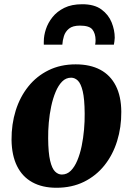

<svg xmlns="http://www.w3.org/2000/svg" viewBox="-20 -873 627 907"><path d="M337.5 -569Q406 -569 453.8 -543.5Q501.5 -518 527 -468Q552.5 -418 553 -345Q553.5 -271.5 533.2 -206.5Q513 -141.5 473.5 -92Q434 -42.5 376.8 -14.2Q319.5 14 246.5 14Q180 14 132.8 -12Q85.5 -38 60.5 -88.5Q35.5 -139 34.5 -212Q34 -286 54.2 -350.8Q74.5 -415.5 113.8 -464.5Q153 -513.5 209.5 -541.2Q266 -569 337.5 -569ZM316 -506Q291.5 -506 273.5 -487.8Q255.5 -469.5 242.8 -439Q230 -408.5 222 -371Q214 -333.5 210.5 -294Q207 -254.5 207.5 -219Q208 -151 216.8 -114Q225.5 -77 240 -62.8Q254.5 -48.5 272 -48.5Q296.5 -48.5 314.5 -66.5Q332.5 -84.5 345.2 -115Q358 -145.5 365.8 -183.2Q373.5 -221 377 -260.8Q380.5 -300.5 380 -337Q379.5 -405.5 370.8 -442Q362 -478.5 347.8 -492.2Q333.5 -506 316 -506ZM187 -662Q187 -666.5 186.8 -670.5Q186.5 -674.5 187 -679Q187 -705 196.8 -735Q206.5 -765 228 -792Q249.5 -819 284 -836Q318.5 -853 368.5 -853Q425.5 -853 459 -828.5Q492.5 -804 507.2 -767.5Q522 -731 522 -694.5Q521.5 -686.5 520.5 -677.8Q519.5 -669 518 -662H429.5Q430.5 -667.5 431 -672.8Q431.5 -678 431.5 -684Q431 -715 416.5 -733.5Q402 -752 357.5 -752Q323.5 -752 306 -737.8Q288.5 -723.5 282 -702.5Q275.5 -681.5 274.5 -662Z"/></svg>

Font: Merriweather Light 18pt Black
Style: Italic
Weight: 900
Italic angle: -7.8°
Version: Version 2.101